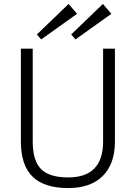

<svg xmlns="http://www.w3.org/2000/svg" viewBox="-20 -947 689 974"><path d="M326 7Q204 7 145 -51Q86 -109 86 -229V-700H146V-229Q146 -132 188 -89.5Q230 -47 326 -47Q503 -47 503 -229V-700H563V-229Q563 -172 547.5 -128.5Q532 -85 501.5 -54.5Q471 -24 427 -8.5Q383 7 326 7ZM371 -877 189 -747 167 -772 328 -927ZM545 -877 363 -747 341 -772 502 -927Z"/></svg>

Font: Pathway Extreme 8pt Thin
Style: Regular
Weight: 100
Designer: Eduardo Rodriguez Tunni
Foundry: Eduardo Rodriguez Tunni
Version: Version 1.000